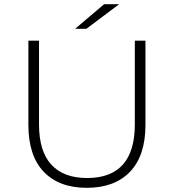

<svg xmlns="http://www.w3.org/2000/svg" viewBox="-20 -895 833 920"><path d="M340 -757 479 -875H551L394 -757ZM116 -297V-700H167V-299Q167 -170 226 -106Q285 -42 397 -42Q626 -42 626 -299V-700H677V-297Q677 -149 603 -72Q529 5 396 5Q263 5 189.5 -72Q116 -149 116 -297Z"/></svg>

Font: mBank Light
Style: Regular
Weight: 300
Designer: Julieta Ulanovsky
Foundry: Julieta Ulanovsky
Version: Version 7.200;PS 007.200;hotconv 1.0.88;makeotf.lib2.5.64775